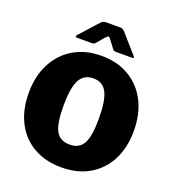

<svg xmlns="http://www.w3.org/2000/svg" viewBox="-169 -1094 1117 1233"><g transform="rotate(20 390.0 -477.0)"><path d="M391 10Q281 10 200 -36.5Q119 -83 75 -168.5Q31 -254 31 -369Q31 -485 76 -571Q121 -657 202 -704.5Q283 -752 391 -752Q499 -752 579.5 -704.5Q660 -657 704.5 -571Q749 -485 749 -369Q749 -254 705 -169Q661 -84 580.5 -37Q500 10 391 10ZM391 -146Q456 -146 483.5 -196Q511 -246 511 -366Q511 -490 483 -544Q455 -598 391 -598Q326 -598 297.5 -544Q269 -490 269 -366Q269 -246 296.5 -196Q324 -146 391 -146ZM446 -816 405 -870Q395 -884 389.5 -884Q384 -884 371 -870L325 -816Q318 -809 313.5 -808Q309 -807 299 -807H200Q191 -807 190.5 -812Q190 -817 197 -825L309 -949Q316 -957 324 -960.5Q332 -964 346 -964H441Q452 -964 458 -960Q464 -956 469 -951L580 -825Q597 -807 578 -807H473Q464 -807 457.5 -808Q451 -809 446 -816Z"/></g></svg>

Font: Libre Franklin Black
Style: Regular
Weight: 900
Designer: Pablo Impallari, Rodrigo Fuenzalida, Nhung Nguyen
Foundry: Impallari Type
Version: Version 3.000